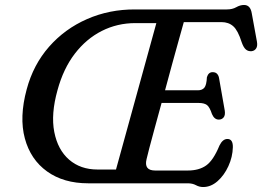

<svg xmlns="http://www.w3.org/2000/svg" viewBox="-20 -738 1055 773"><path d="M735.5 0H335Q236 0 169.5 -47.8Q103 -95.5 80 -180.8Q57 -266 87.5 -378.5Q114 -477.5 177.5 -549.8Q241 -622 330.5 -661.2Q420 -700.5 524 -700H893Q915.5 -700 931.2 -709Q947 -718 962.5 -718Q988 -718 993.5 -685L1014.5 -570Q1017.5 -552.5 1011.2 -543Q1005 -533.5 993.5 -532Q980 -530.5 970.2 -538.5Q960.5 -546.5 953 -568Q938 -615.5 919.2 -632.2Q900.5 -649 871.5 -649H720Q712.5 -622 700.2 -578.2Q688 -534.5 673.5 -481.8Q659 -429 644.5 -374.5H777Q794 -374.5 802.8 -385Q811.5 -395.5 813 -427Q819 -447.5 836 -447.5Q848 -447.5 854.2 -440.5Q860.5 -433.5 862 -423L885 -292Q887.5 -274 880.2 -265.2Q873 -256.5 861 -256.5Q843 -256.5 833.5 -278.5Q824 -307.5 812.8 -315.5Q801.5 -323.5 780 -323.5H630.5Q615.5 -269.5 602.8 -222.2Q590 -175 581.2 -141.8Q572.5 -108.5 570 -97Q559 -51.5 604.5 -51.5H736Q781.5 -51.5 810.2 -72Q839 -92.5 863.5 -152Q876.5 -178.5 895.5 -178.5Q918 -178.5 917.5 -145.5Q916.5 -106 899.5 -69Q882.5 -32 855.8 -8.5Q829 15 798 15Q782.5 15 768.8 7.5Q755 0 735.5 0ZM211.5 -375Q184.5 -278.5 198.5 -206.8Q212.5 -135 258.2 -95.2Q304 -55.5 372.5 -55.5H447L609.5 -645H525Q452.5 -645 390 -613.5Q327.5 -582 281.2 -521.8Q235 -461.5 211.5 -375Z"/></svg>

Font: Fraunces 72pt S100
Style: Italic
Weight: 400
Italic angle: -16°
Version: Version 1.000; ttfautohint (v1.8.3)